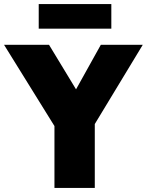

<svg xmlns="http://www.w3.org/2000/svg" viewBox="-49 -932 728 952"><path d="M659 -710 421 -317V0H221V-307L-29 -710H194L328 -489L451 -710ZM143 -912H503V-790H143Z"/></svg>

Font: Livvic Black
Style: Regular
Weight: 900
Designer: Jacques Le Bailly, Baron von Fonthausen
Version: Version 1.001; ttfautohint (v1.8.2)